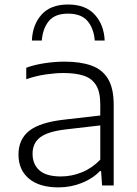

<svg xmlns="http://www.w3.org/2000/svg" viewBox="-20 -823 609 852"><path d="M239.5 8.5Q154.5 8.5 108.2 -30.5Q62 -69.5 62 -137Q62 -205 110 -242.8Q158 -280.5 268 -292.5L425 -310.5V-360Q425 -415 406.2 -445.2Q387.5 -475.5 351.2 -487.2Q315 -499 262 -499Q227 -499 183.5 -492.8Q140 -486.5 96.5 -471.5V-522.5Q134 -536 179.5 -542.8Q225 -549.5 267 -549.5Q337 -549.5 385.8 -532Q434.5 -514.5 459.5 -472.8Q484.5 -431 484.5 -358V0H433L428.5 -64H423.5Q393 -31.5 343.8 -11.5Q294.5 8.5 239.5 8.5ZM124.5 -141Q124.5 -94 155 -67Q185.5 -40 250 -40Q298 -40 343.5 -58.5Q389 -77 425 -114.5V-266.5L270 -248.5Q191 -239 157.8 -213.2Q124.5 -187.5 124.5 -141ZM121.5 -643Q124.5 -713.5 164.5 -758.2Q204.5 -803 282 -803Q359.5 -803 400.5 -758Q441.5 -713 444.5 -643H400.5Q396.5 -696 368.8 -729.2Q341 -762.5 282 -762.5Q223.5 -762.5 196.5 -729.2Q169.5 -696 165.5 -643Z"/></svg>

Font: Encode Sans Expanded Light
Style: Regular
Weight: 300
Width: 7
Designer: Multiple Designers
Foundry: Impallari Type
Version: Version 3.000; ttfautohint (v1.8.3) -l 8 -r 50 -G 200 -x 14 